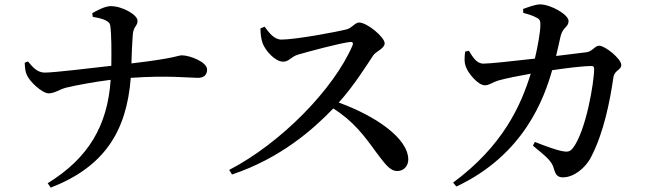

<svg xmlns="http://www.w3.org/2000/svg" viewBox="-20 -803 3000 878"><path d="M93 -516C94 -492 96 -473 103 -460C115 -430 173 -376 203 -376C232 -377 251 -394 282 -402C327 -413 413 -429 486 -438C472 -227 383 -79 198 35L212 55C457 -40 559 -202 578 -447C747 -459 847 -447 885 -447C908 -447 927 -457 927 -485C927 -520 847 -550 812 -550C793 -550 786 -537 581 -513C582 -555 584 -602 587 -642C589 -682 609 -683 609 -708C609 -735 540 -775 486 -775C460 -775 422 -754 402 -743L404 -726C437 -720 480 -712 484 -687C490 -647 490 -567 489 -502C383 -490 225 -471 185 -471C151 -471 130 -495 108 -522Z M1171 -673C1171 -646 1175 -622 1181 -605C1193 -573 1237 -521 1275 -521C1302 -521 1310 -543 1342 -553C1394 -568 1527 -604 1580 -611C1591 -612 1597 -609 1592 -595C1506 -395 1264 -148 1028 -26L1041 -5C1262 -79 1412 -211 1504 -307C1596 -249 1646 -182 1700 -107C1742 -52 1763 -21 1797 -21C1829 -21 1847 -47 1847 -73C1847 -173 1692 -275 1529 -334C1597 -409 1653 -499 1687 -550C1699 -568 1739 -581 1739 -605C1739 -633 1659 -700 1622 -700C1604 -700 1589 -675 1566 -669C1515 -656 1330 -622 1267 -622C1233 -622 1210 -654 1190 -681Z M2417 -137C2477 -87 2504 -67 2513 -31C2521 -3 2530 8 2555 8C2603 8 2658 -34 2684 -87C2741 -197 2769 -339 2785 -449C2790 -483 2821 -482 2821 -506C2821 -534 2747 -594 2720 -594C2700 -594 2689 -567 2661 -564L2523 -547L2544 -639C2554 -679 2580 -679 2580 -707C2580 -736 2500 -782 2451 -783C2427 -783 2395 -770 2372 -762L2373 -744C2392 -739 2417 -732 2434 -722C2449 -715 2452 -706 2451 -686C2451 -658 2439 -590 2426 -535C2320 -523 2219 -512 2191 -512C2159 -512 2142 -542 2124 -571L2107 -567C2104 -541 2102 -518 2111 -496C2122 -466 2167 -413 2197 -413C2219 -413 2233 -428 2263 -436C2291 -444 2355 -457 2407 -466C2361 -317 2278 -135 2052 32L2067 50C2378 -96 2469 -356 2505 -482C2567 -491 2641 -501 2686 -501C2693 -501 2697 -497 2697 -489C2697 -425 2659 -203 2600 -126C2586 -109 2576 -107 2550 -112C2528 -116 2478 -133 2426 -154Z"/></svg>

Font: Noto Serif CJK SC SemiBold
Style: Regular
Weight: 600
Designer: Ryoko NISHIZUKA 西塚涼子 (kana & ideographs); Frank Grießhammer (Latin, Greek & Cyrillic); Wenlong ZHANG 张文龙 (bopomofo); San
Foundry: Adobe
Version: Version 2.001;hotconv 1.1.0;makeotfexe 2.6.0